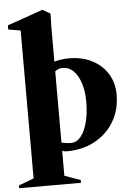

<svg xmlns="http://www.w3.org/2000/svg" viewBox="-97 -857 751 1107"><g transform="rotate(-5 279.0 -303.5)"><path d="M-32 203V187L56 154V-702L-15 -714V-738L191 -810L236 -784L234 -705V-506Q248 -511 272 -514.5Q296 -518 320 -518Q395 -518 452.5 -488.5Q510 -459 542.5 -406.5Q575 -354 575 -286Q575 -198 534.5 -130Q494 -62 423 -23.5Q352 15 260 15Q244 15 234 9V154L326 187V203ZM291 -31Q322 -31 346 -60.5Q370 -90 383.5 -142Q397 -194 397 -261Q397 -321 382 -367.5Q367 -414 340.5 -440Q314 -466 279 -466Q253 -466 234 -450V-38Q260 -31 291 -31Z"/></g></svg>

Font: Wittgenstein Black
Style: Regular
Weight: 900
Designer: Jörg Drees
Foundry: Jörg Drees
Version: Version 1.303; ttfautohint (v1.8.4.7-5d5b)